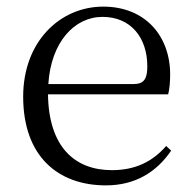

<svg xmlns="http://www.w3.org/2000/svg" viewBox="-20 -546 581 580"><path d="M300 14C388 14 453 -26 497 -91L482 -105C440 -57 388 -32 318 -32C206 -32 127 -102 125 -261H488C492 -277 494 -297 494 -321C494 -438 418 -526 292 -526C161 -526 50 -420 50 -254C50 -74 155 14 300 14ZM126 -292C134 -418 204 -495 290 -495C376 -495 425 -431 425 -346C425 -309 416 -292 383 -292Z"/></svg>

Font: Noto Serif JP Light
Style: Regular
Weight: 300
Designer: Ryoko NISHIZUKA 西塚涼子 (kana & ideographs); Frank Grießhammer (Latin, Greek & Cyrillic); Wenlong ZHANG 张文龙 (bopomofo); San
Foundry: Adobe
Version: Version 2.001;hotconv 1.1.0;makeotfexe 2.6.0